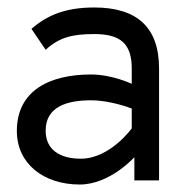

<svg xmlns="http://www.w3.org/2000/svg" viewBox="-20 -482 482 513"><path d="M64 -405 102 -349C138 -382 173 -391 232 -391C301 -391 332 -366 332 -299V-258C332 -258 280 -283 223 -283C114 -283 25 -241 25 -132C25 -45 96 11 193 11C274 11 339 -62 339 -62V0H405V-299C405 -410 345 -462 232 -462C152 -462 105 -440 64 -405ZM196 -58C141 -58 102 -81 102 -133C102 -197 159 -214 223 -214C277 -214 332 -192 332 -192V-139C332 -139 274 -58 196 -58Z"/></svg>

Font: Charger
Style: Regular
Weight: 400
Designer: Jasper
Foundry: Cannot Into Space Fonts
Version: Version 0.98